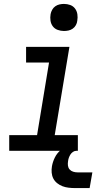

<svg xmlns="http://www.w3.org/2000/svg" viewBox="-20 -769 540 979"><path d="M27 0V-80H169L230 -450H113V-530H334L259 -80H377V0ZM306 -611Q290 -611 274.5 -616.5Q259 -622 249.5 -634.5Q240 -647 237.5 -663.5Q235 -680 238 -697Q240 -708 246 -719Q252 -730 262 -737Q272 -744 283.5 -746.5Q295 -749 306 -749Q323 -749 338 -743.5Q353 -738 362.5 -725.5Q372 -713 374.5 -696.5Q377 -680 374 -663Q373 -652 367 -641Q361 -630 351 -623Q341 -616 329.5 -613.5Q318 -611 306 -611ZM362 190Q346 190 329.5 188Q313 186 298.5 180.5Q284 175 271.5 165Q259 155 252 141.5Q245 128 243.5 111.5Q242 95 245 78Q249 56 259.5 34.5Q270 13 288 -2.5Q306 -18 329 -24.5Q352 -31 374 -31L369 0Q360 0 352 5.5Q344 11 339 19Q334 27 331 35.5Q328 44 327 53Q325 65 326.5 76Q328 87 335 95Q342 103 353 106.5Q364 110 376 110H451L437 190Z"/></svg>

Font: Iosevka Curly Slab MdObl
Style: Regular
Weight: 500
Italic angle: -9°
Monospace: yes
Designer: Belleve Invis
Foundry: Belleve Invis
Version: Version 11.0.0; ttfautohint (v1.8.3)